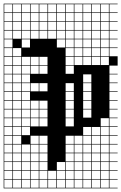

<svg xmlns="http://www.w3.org/2000/svg" viewBox="-20 -785 659 1043"><path d="M0 -765.1H619V-761.9H574.6V-717.5H619V-714.3H574.6V-669.8H619V-666.7H574.6V-622.2H619V-619H574.6V-574.6H619V-571.4H574.6V-527H619V-523.8H574.6V-479.4H619V-428.6H574.6V-384.1H619V-381H574.6V-336.5H619V-333.3H574.6V-288.9H619V-285.7H574.6V-241.3H619V-238.1H574.6V-193.7H619V-190.5H574.6V-146H619V-142.9H574.6V-98.4H619V-95.2H574.6V-50.8H619V-47.6H574.6V-3.2H619V0H574.6V44.4H619V47.6H574.6V92.1H619V95.2H574.6V139.7H619V142.9H574.6V187.3H619V190.5H574.6V234.9H619V238.1H0ZM527 -717.5H571.4V-761.9H527ZM241.3 -717.5H285.7V-761.9H241.3ZM3.2 -717.5H47.6V-761.9H3.2ZM479.4 -717.5H523.8V-761.9H479.4ZM50.8 -717.5H95.2V-761.9H50.8ZM98.4 -717.5H142.9V-761.9H98.4ZM146 -717.5H190.5V-761.9H146ZM431.7 -717.5H476.2V-761.9H431.7ZM193.7 -717.5H238.1V-761.9H193.7ZM288.9 -717.5H333.3V-761.9H288.9ZM336.5 -717.5H381V-761.9H336.5ZM384.1 -717.5H428.6V-761.9H384.1ZM384.1 -669.8H428.6V-714.3H384.1ZM3.2 -669.8H47.6V-714.3H3.2ZM50.8 -669.8H95.2V-714.3H50.8ZM479.4 -669.8H523.8V-714.3H479.4ZM336.5 -669.8H381V-714.3H336.5ZM98.4 -669.8H142.9V-714.3H98.4ZM146 -669.8H190.5V-714.3H146ZM193.7 -669.8H238.1V-714.3H193.7ZM288.9 -669.8H333.3V-714.3H288.9ZM431.7 -669.8H476.2V-714.3H431.7ZM241.3 -669.8H285.7V-714.3H241.3ZM527 -669.8H571.4V-714.3H527ZM527 -622.2H571.4V-666.7H527ZM241.3 -622.2H285.7V-666.7H241.3ZM288.9 -622.2H333.3V-666.7H288.9ZM431.7 -622.2H476.2V-666.7H431.7ZM193.7 -622.2H238.1V-666.7H193.7ZM146 -622.2H190.5V-666.7H146ZM479.4 -622.2H523.8V-666.7H479.4ZM336.5 -622.2H381V-666.7H336.5ZM98.4 -622.2H142.9V-666.7H98.4ZM50.8 -622.2H95.2V-666.7H50.8ZM384.1 -622.2H428.6V-666.7H384.1ZM3.2 -622.2H47.6V-666.7H3.2ZM241.3 -574.6H285.7V-619H241.3ZM288.9 -574.6H333.3V-619H288.9ZM479.4 -574.6H523.8V-619H479.4ZM336.5 -574.6H381V-619H336.5ZM146 -574.6H190.5V-619H146ZM98.4 -574.6H142.9V-619H98.4ZM431.7 -574.6H476.2V-619H431.7ZM384.1 -574.6H428.6V-619H384.1ZM50.8 -574.6H95.2V-619H50.8ZM527 -574.6H571.4V-619H527ZM3.2 -574.6H47.6V-619H3.2ZM193.7 -574.6H238.1V-619H193.7ZM288.9 -527H333.3V-571.4H288.9ZM98.4 -527H142.9V-571.4H98.4ZM3.2 -527H47.6V-571.4H3.2ZM431.7 -527H476.2V-571.4H431.7ZM336.5 -527H381V-571.4H336.5ZM384.1 -527H428.6V-571.4H384.1ZM479.4 -527H523.8V-571.4H479.4ZM527 -527H571.4V-571.4H527ZM384.1 -479.4H428.6V-523.8H384.1ZM527 -479.4H571.4V-523.8H527ZM479.4 -479.4H523.8V-523.8H479.4ZM431.7 -479.4H476.2V-523.8H431.7ZM336.5 -479.4H381V-523.8H336.5ZM50.8 -479.4H95.2V-523.8H50.8ZM3.2 -479.4H47.6V-523.8H3.2ZM3.2 -431.7H47.6V-476.2H3.2ZM146 -431.7H190.5V-476.2H146ZM193.7 -431.7H238.1V-476.2H193.7ZM431.7 -431.7H476.2V-476.2H431.7ZM384.1 -431.7H428.6V-476.2H384.1ZM479.4 -431.7H523.8V-476.2H479.4ZM336.5 -431.7H381V-476.2H336.5ZM98.4 -431.7H142.9V-476.2H98.4ZM50.8 -431.7H95.2V-476.2H50.8ZM527 -431.7H571.4V-476.2H527ZM3.2 -384.1H47.6V-428.6H3.2ZM98.4 -384.1H142.9V-428.6H98.4ZM50.8 -384.1H95.2V-428.6H50.8ZM193.7 -384.1H238.1V-428.6H193.7ZM336.5 -384.1H381V-428.6H336.5ZM146 -384.1H190.5V-428.6H146ZM50.8 -336.5H95.2V-381H50.8ZM98.4 -336.5H142.9V-381H98.4ZM431.7 -336.5H476.2V-381H431.7ZM3.2 -336.5H47.6V-381H3.2ZM431.7 -288.9H476.2V-333.3H431.7ZM146 -288.9H190.5V-333.3H146ZM3.2 -288.9H47.6V-333.3H3.2ZM98.4 -288.9H142.9V-333.3H98.4ZM336.5 -288.9H381V-333.3H336.5ZM50.8 -288.9H95.2V-333.3H50.8ZM193.7 -288.9H238.1V-333.3H193.7ZM3.2 -241.3H47.6V-285.7H3.2ZM50.8 -241.3H95.2V-285.7H50.8ZM431.7 -241.3H476.2V-285.7H431.7ZM336.5 -241.3H381V-285.7H336.5ZM98.4 -241.3H142.9V-285.7H98.4ZM3.2 -193.7H47.6V-238.1H3.2ZM146 -193.7H190.5V-238.1H146ZM336.5 -193.7H381V-238.1H336.5ZM193.7 -193.7H238.1V-238.1H193.7ZM50.8 -193.7H95.2V-238.1H50.8ZM431.7 -193.7H476.2V-238.1H431.7ZM98.4 -193.7H142.9V-238.1H98.4ZM193.7 -146H238.1V-190.5H193.7ZM431.7 -146H476.2V-190.5H431.7ZM336.5 -146H381V-190.5H336.5ZM98.4 -146H142.9V-190.5H98.4ZM146 -146H190.5V-190.5H146ZM3.2 -146H47.6V-190.5H3.2ZM50.8 -146H95.2V-190.5H50.8ZM193.7 -98.4H238.1V-142.9H193.7ZM50.8 -98.4H95.2V-142.9H50.8ZM3.2 -98.4H47.6V-142.9H3.2ZM527 -98.4H571.4V-142.9H527ZM98.4 -98.4H142.9V-142.9H98.4ZM146 -98.4H190.5V-142.9H146ZM336.5 -98.4H381V-142.9H336.5ZM527 -50.8H571.4V-95.2H527ZM3.2 -50.8H47.6V-95.2H3.2ZM479.4 -50.8H523.8V-95.2H479.4ZM50.8 -50.8H95.2V-95.2H50.8ZM98.4 -50.8H142.9V-95.2H98.4ZM431.7 -50.8H476.2V-95.2H431.7ZM146 -3.2H190.5V-47.6H146ZM384.1 -3.2H428.6V-47.6H384.1ZM336.5 -3.2H381V-47.6H336.5ZM50.8 -3.2H95.2V-47.6H50.8ZM527 -3.2H571.4V-47.6H527ZM3.2 -3.2H47.6V-47.6H3.2ZM193.7 -3.2H238.1V-47.6H193.7ZM479.4 -3.2H523.8V-47.6H479.4ZM431.7 -3.2H476.2V-47.6H431.7ZM336.5 44.4H381V0H336.5ZM98.4 44.4H142.9V0H98.4ZM50.8 44.4H95.2V0H50.8ZM527 44.4H571.4V0H527ZM3.2 44.4H47.6V0H3.2ZM193.7 44.4H238.1V0H193.7ZM431.7 44.4H476.2V0H431.7ZM479.4 44.4H523.8V0H479.4ZM384.1 44.4H428.6V0H384.1ZM146 44.4H190.5V0H146ZM3.2 92.1H47.6V47.6H3.2ZM384.1 92.1H428.6V47.6H384.1ZM146 92.1H190.5V47.6H146ZM98.4 92.1H142.9V47.6H98.4ZM336.5 92.1H381V47.6H336.5ZM50.8 92.1H95.2V47.6H50.8ZM527 92.1H571.4V47.6H527ZM193.7 92.1H238.1V47.6H193.7ZM479.4 92.1H523.8V47.6H479.4ZM431.7 92.1H476.2V47.6H431.7ZM98.4 139.7H142.9V95.2H98.4ZM479.4 139.7H523.8V95.2H479.4ZM431.7 139.7H476.2V95.2H431.7ZM146 139.7H190.5V95.2H146ZM288.9 139.7H333.3V95.2H288.9ZM3.2 139.7H47.6V95.2H3.2ZM384.1 139.7H428.6V95.2H384.1ZM527 139.7H571.4V95.2H527ZM50.8 139.7H95.2V95.2H50.8ZM336.5 139.7H381V95.2H336.5ZM193.7 139.7H238.1V95.2H193.7ZM479.4 187.3H523.8V142.9H479.4ZM431.7 187.3H476.2V142.9H431.7ZM146 187.3H190.5V142.9H146ZM336.5 187.3H381V142.9H336.5ZM288.9 187.3H333.3V142.9H288.9ZM384.1 187.3H428.6V142.9H384.1ZM3.2 187.3H47.6V142.9H3.2ZM241.3 187.3H285.7V142.9H241.3ZM527 187.3H571.4V142.9H527ZM98.4 187.3H142.9V142.9H98.4ZM50.8 187.3H95.2V142.9H50.8ZM193.7 187.3H238.1V142.9H193.7ZM193.7 234.9H238.1V190.5H193.7ZM98.4 234.9H142.9V190.5H98.4ZM50.8 234.9H95.2V190.5H50.8ZM527 234.9H571.4V190.5H527ZM241.3 234.9H285.7V190.5H241.3ZM3.2 234.9H47.6V190.5H3.2ZM146 234.9H190.5V190.5H146ZM479.4 234.9H523.8V190.5H479.4ZM431.7 234.9H476.2V190.5H431.7ZM336.5 234.9H381V190.5H336.5ZM384.1 234.9H428.6V190.5H384.1ZM288.9 234.9H333.3V190.5H288.9Z"/></svg>

Font: Jacquard 12 Charted
Style: Regular
Weight: 400
Designer: Sarah Cadigan-Fried
Version: Version 1.000